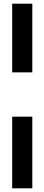

<svg xmlns="http://www.w3.org/2000/svg" viewBox="-20 -820 241 1040"><path d="M46 -800H155V-428H46ZM46 200V-188H155V200Z"/></svg>

Font: Big Shoulders Display
Style: Bold
Weight: 700
Designer: Patric King
Foundry: XO Type Co
Version: Version 1.000; ttfautohint (v1.8.2)